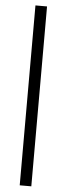

<svg xmlns="http://www.w3.org/2000/svg" viewBox="-62 -727 344 990"><g transform="rotate(5 110.0 -232.5)"><path d="M140.1 232.9H80.1V-698.2H140.1Z"/></g></svg>

Font: Linux Libertine
Style: Semibold
Weight: 600
Designer: Philipp H. Poll
Foundry: Philipp H. Poll
Version: Version 5.1.2 ; ttfautohint (v0.9)